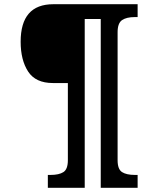

<svg xmlns="http://www.w3.org/2000/svg" viewBox="-20 -780 674 911"><path d="M207 50H220Q260 50 281 36.5Q302 23 302 -20V-386H231Q149 -386 113.5 -440.5Q78 -495 78 -582Q78 -760 233 -760H633V-699H620Q580 -699 559 -684.5Q538 -670 538 -627V-20Q538 23 559 36.5Q580 50 620 50H633V111H458V-690H382V111H207Z"/></svg>

Font: Noto Serif NarrowBlack
Style: Italic
Weight: 900
Width: 4
Italic angle: -12°
Designer: Monotype Design Team
Foundry: Monotype Imaging Inc.
Version: Version 1.001